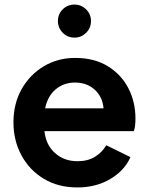

<svg xmlns="http://www.w3.org/2000/svg" viewBox="-20 -810 652 842"><path d="M319 12Q402 12 464.5 -25.5Q527 -63 552 -121L446 -173Q428 -142 396.5 -122.5Q365 -103 320 -103Q261 -103 221 -139Q181 -175 175 -235H567Q571 -246 572.5 -260.5Q574 -275 574 -290Q574 -363 543 -423Q512 -483 453 -519.5Q394 -556 309 -556Q233 -556 171.5 -519Q110 -482 74.5 -418.5Q39 -355 39 -273Q39 -194 74 -129Q109 -64 172 -26Q235 12 319 12ZM309 -448Q361 -448 395.5 -416.5Q430 -385 434 -335H178Q189 -389 224.5 -418.5Q260 -448 309 -448ZM307 -645Q336 -645 357.5 -666Q379 -687 379 -718Q379 -748 357.5 -769Q336 -790 307 -790Q276 -790 255 -769Q234 -748 234 -718Q234 -688 255 -666.5Q276 -645 307 -645Z"/></svg>

Font: Plus Jakarta Sans
Style: Bold
Weight: 700
Designer: Gumpita Rahayu
Foundry: Tokotype
Version: Version 2.004; ttfautohint (v1.8.3)